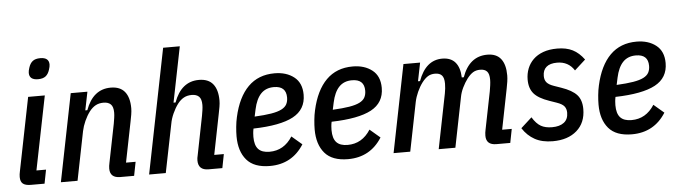

<svg xmlns="http://www.w3.org/2000/svg" viewBox="-47 -933 4009 1136"><g transform="rotate(-5 1957.5 -365.0)"><path d="M194 -619Q142 -619 142 -661Q142 -673 148 -691Q156 -717 172 -729.5Q188 -742 217 -742Q269 -742 269 -700Q269 -688 263 -670Q255 -644 239 -631.5Q223 -619 194 -619ZM97 0Q65 0 50 -12Q35 -24 35 -52Q35 -68 39 -85L126 -520H225L137 -82H194L178 0Z M275 0 379 -520H478L456 -411H468Q512 -532 617 -532Q673 -532 700.5 -498Q728 -464 728 -400Q728 -383 724.5 -362Q721 -341 717 -322L669 -82H726L710 0H628Q567 0 567 -55Q567 -71 571 -88L617 -318Q620 -335 622.5 -352Q625 -369 625 -383Q625 -418 610 -432.5Q595 -447 567 -447Q540 -447 520 -436Q500 -425 483 -403Q465 -379 451.5 -349Q438 -319 432 -290L374 0Z M947 -740H1046L980 -411H992Q1036 -532 1141 -532Q1197 -532 1224.5 -498Q1252 -464 1252 -400Q1252 -383 1248.5 -362.5Q1245 -342 1241 -323L1193 -82H1250L1234 0H1152Q1091 0 1091 -58Q1091 -65 1092 -72.5Q1093 -80 1095 -87L1141 -319Q1144 -336 1146.5 -352.5Q1149 -369 1149 -383Q1149 -418 1134 -432.5Q1119 -447 1091 -447Q1064 -447 1044 -436Q1024 -425 1007 -403Q989 -379 975 -348Q961 -317 956 -288L898 0H799Z M1516 12Q1422 12 1378 -39.5Q1334 -91 1334 -180Q1334 -205 1337 -236Q1340 -267 1346 -293Q1372 -410 1433 -471Q1494 -532 1590 -532Q1660 -532 1705.5 -496.5Q1751 -461 1751 -391Q1751 -303 1674.5 -262Q1598 -221 1438 -217Q1435 -203 1434 -190Q1433 -177 1433 -168Q1433 -118 1454.5 -95Q1476 -72 1521 -72Q1607 -72 1657 -151L1718 -99Q1648 12 1516 12ZM1579 -451Q1531 -451 1502 -420.5Q1473 -390 1460 -329L1451 -287Q1511 -290 1550 -296.5Q1589 -303 1611.5 -314.5Q1634 -326 1643 -343Q1652 -360 1652 -383Q1652 -451 1579 -451Z M1980 12Q1886 12 1842 -39.5Q1798 -91 1798 -180Q1798 -205 1801 -236Q1804 -267 1810 -293Q1836 -410 1897 -471Q1958 -532 2054 -532Q2124 -532 2169.5 -496.5Q2215 -461 2215 -391Q2215 -303 2138.5 -262Q2062 -221 1902 -217Q1899 -203 1898 -190Q1897 -177 1897 -168Q1897 -118 1918.5 -95Q1940 -72 1985 -72Q2071 -72 2121 -151L2182 -99Q2112 12 1980 12ZM2043 -451Q1995 -451 1966 -420.5Q1937 -390 1924 -329L1915 -287Q1975 -290 2014 -296.5Q2053 -303 2075.5 -314.5Q2098 -326 2107 -343Q2116 -360 2116 -383Q2116 -451 2043 -451Z M2251 0 2355 -520H2454L2432 -411H2444Q2488 -532 2586 -532Q2637 -532 2663.5 -501Q2690 -470 2692 -411H2704Q2747 -532 2854 -532Q2908 -532 2934.5 -498Q2961 -464 2961 -400Q2961 -383 2958 -362.5Q2955 -342 2951 -323L2903 -82H2960L2944 0H2862Q2801 0 2801 -55Q2801 -73 2805 -90L2850 -315Q2853 -332 2855.5 -350.5Q2858 -369 2858 -383Q2858 -418 2844.5 -432.5Q2831 -447 2804 -447Q2779 -447 2761.5 -436Q2744 -425 2727 -403Q2709 -379 2695.5 -351Q2682 -323 2677 -295L2618 0H2519L2584 -325Q2590 -356 2590 -383Q2590 -418 2576.5 -432.5Q2563 -447 2536 -447Q2511 -447 2493.5 -436Q2476 -425 2459 -403Q2441 -379 2427.5 -349Q2414 -319 2408 -290L2350 0Z M3196 12Q3133 12 3089.5 -12Q3046 -36 3017 -81L3082 -140Q3106 -101 3132.5 -86Q3159 -71 3199 -71Q3244 -71 3269.5 -90.5Q3295 -110 3295 -149Q3295 -172 3283 -187Q3271 -202 3239 -213L3196 -228Q3132 -250 3105.5 -281Q3079 -312 3079 -364Q3079 -399 3091 -429.5Q3103 -460 3126.5 -483Q3150 -506 3185.5 -519Q3221 -532 3269 -532Q3323 -532 3360.5 -513Q3398 -494 3428 -453L3363 -394Q3328 -449 3261 -449Q3219 -449 3197.5 -430.5Q3176 -412 3176 -377Q3176 -353 3188.5 -338.5Q3201 -324 3230 -314L3273 -299Q3337 -277 3364.5 -246.5Q3392 -216 3392 -162Q3392 -81 3339 -34.5Q3286 12 3196 12Z M3666 12Q3572 12 3528 -39.5Q3484 -91 3484 -180Q3484 -205 3487 -236Q3490 -267 3496 -293Q3522 -410 3583 -471Q3644 -532 3740 -532Q3810 -532 3855.5 -496.5Q3901 -461 3901 -391Q3901 -303 3824.5 -262Q3748 -221 3588 -217Q3585 -203 3584 -190Q3583 -177 3583 -168Q3583 -118 3604.5 -95Q3626 -72 3671 -72Q3757 -72 3807 -151L3868 -99Q3798 12 3666 12ZM3729 -451Q3681 -451 3652 -420.5Q3623 -390 3610 -329L3601 -287Q3661 -290 3700 -296.5Q3739 -303 3761.5 -314.5Q3784 -326 3793 -343Q3802 -360 3802 -383Q3802 -451 3729 -451Z"/></g></svg>

Font: IBM Plex Sans Cond Medm
Style: Italic
Weight: 500
Width: 3
Italic angle: -11°
Designer: Mike Abbink, Paul van der Laan, Pieter van Rosmalen
Foundry: Bold Monday
Version: Version 1.3